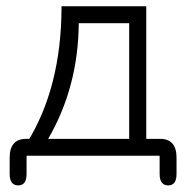

<svg xmlns="http://www.w3.org/2000/svg" viewBox="-20 -482 592 596"><path d="M36.5 93.5C36.5 93.5 36.5 93.5 36.5 93.5C19 93.5 10 81.5 10 58C10 58 10 58 10 58C10 58 10 7.5 10 7.5C10 -32 27.5 -51.5 63 -51C63 -51 63 -51 63 -51C63 -51 93.5 -51 93.5 -51C93.5 -51 63.5 -38.5 63.5 -38.5C135 -153 171 -294.5 171 -462.5C171 -462.5 171 -462.5 171 -462.5C171 -462.5 434 -462.5 434 -462.5C434 -462.5 434 -51 434 -51C434 -51 477 -51 477 -51C511 -51 528 -31.5 528 7.5C528 7.5 528 7.5 528 7.5C528 7.5 528 58 528 58C528 81.5 519.5 93.5 502 93.5C502 93.5 502 93.5 502 93.5C484.5 93.5 475.5 81.5 475.5 58C475.5 58 475.5 58 475.5 58C475.5 58 475.5 1.5 475.5 1.5C475.5 1.5 62.5 1.5 62.5 1.5C62.5 1.5 62.5 58 62.5 58C62.5 81.5 54 93.5 36.5 93.5ZM129.5 -51C129.5 -51 129.5 -51 129.5 -51C129.5 -51 381 -51 381 -51C381 -51 381 -410 381 -410C381 -410 224.5 -410 224.5 -410C223.5 -278.5 192 -158.5 129.5 -51Z"/></svg>

Font: Jura-Fortis-Regular
Style: Regular
Weight: 500
Designer: Daniel Johnson, Alexei Vanyashin, Mirko Velimirovic
Foundry: Daniel Johnson
Version: ""